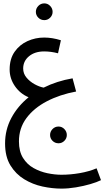

<svg xmlns="http://www.w3.org/2000/svg" viewBox="-20 -721 617 1135"><path d="M343 394Q289 394 231 381.5Q173 369 123 338.5Q73 308 41.5 256.5Q10 205 10 127Q10 46 47 -23.5Q84 -93 149 -146Q99 -167 68 -212Q37 -257 37 -310Q37 -373 66.5 -415Q96 -457 142.5 -478Q189 -499 241 -499Q289 -499 340 -483L323 -406Q281 -417 241 -417Q186 -417 151.5 -388.5Q117 -360 117 -316Q117 -286 136.5 -262.5Q156 -239 184 -223.5Q212 -208 238 -203Q316 -242 409 -258L430 -180Q333 -162 256.5 -122Q180 -82 136 -22.5Q92 37 92 115Q92 174 116 212.5Q140 251 178.5 272.5Q217 294 260.5 303Q304 312 343 312Q396 312 451 302.5Q506 293 551 274L577 344Q553 356 513.5 367.5Q474 379 429 386.5Q384 394 343 394ZM242 -602Q221 -602 206.5 -616.5Q192 -631 192 -651Q192 -671 206.5 -686Q221 -701 242 -701Q262 -701 276.5 -686Q291 -671 291 -651Q291 -631 276.5 -616.5Q262 -602 242 -602ZM326 126Q305 126 290.5 111.5Q276 97 276 77Q276 57 290.5 42Q305 27 326 27Q346 27 360.5 42Q375 57 375 77Q375 97 360.5 111.5Q346 126 326 126Z"/></svg>

Font: TSCustom
Style: Regular
Weight: 400
Designer: Monotype Design Team
Foundry: Monotype Imaging Inc.
Version: Version 2.004; ttfautohint (v1.8.3) -l 8 -r 50 -G 200 -x 14 